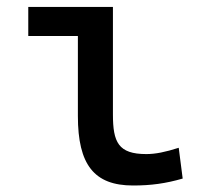

<svg xmlns="http://www.w3.org/2000/svg" viewBox="-20 -538 626 567"><path d="M373 9.8C425.8 9.8 469.2 3.9 519.5 -10.7L507.8 -101.6C468.3 -88.9 439 -83 412.1 -83C329.1 -83 313.5 -118.2 313.5 -200.2V-517.6H63.5V-431.6H210V-195.3C210 -51.8 257.8 9.8 373 9.8Z"/></svg>

Font: Cascadia Mono NF
Style: Regular
Weight: 400
Monospace: yes
Designer: Aaron Bell
Foundry: Saja Typeworks
Version: Version 2404.023